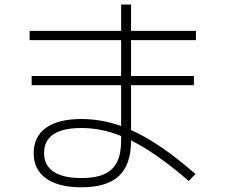

<svg xmlns="http://www.w3.org/2000/svg" viewBox="-20 -794 978 832"><path d="M126 -129.9Q126 -202.1 179.4 -240.2Q232.9 -278.3 333 -278.3Q418.9 -278.3 504.9 -248V-424.8H117.2V-464.8H504.9V-620.1H108.4V-660.2H504.9V-774.4H547.9V-660.2H829.1V-620.1H547.9V-464.8H820.3V-424.8H547.9V-230.5Q611.3 -202.1 679.9 -155.3Q748.5 -108.4 827.1 -40L797.9 -9.8Q656.7 -131.8 547.9 -185.5V-184.6Q547.9 -80.6 495.4 -31.5Q442.9 17.6 333 17.6Q233.4 17.6 179.7 -20.8Q126 -59.1 126 -129.9ZM332 -22.5Q393.6 -22.5 431.4 -39.3Q469.2 -56.2 487.1 -91.8Q504.9 -127.4 504.9 -184.6V-204.6Q419.4 -239.3 333 -239.3Q252 -239.3 211.4 -211.9Q170.9 -184.6 170.9 -130.9Q170.9 -78.1 211.7 -50.3Q252.4 -22.5 332 -22.5Z"/></svg>

Font: Pretendard JP ExtraLight
Style: Regular
Weight: 200
Designer: Base glyphs from Inter by Rasmus Andersson; Hangeul glyphs from Noto Sans CJK(Source Han Sans) by Jang Soo-young and Kan
Foundry: Kil Hyung-jin
Version: Version 1.309